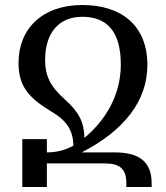

<svg xmlns="http://www.w3.org/2000/svg" viewBox="-20 -746 663 766"><path d="M568 -487C568 -641 468 -726 308 -726C149 -726 54 -631 54 -496C54 -409 86 -360 185 -301C249 -263 271 -225 273 -165C243 -148 207 -138 167 -138V-191H69V0H167V-94H399C456 -94 484 -73 484 -17V0H585V-14C585 -105 531 -138 436 -138H306C475 -225 568 -343 568 -487ZM238 -350C180 -402 160 -444 160 -507C160 -616 216 -679 308 -679C405 -679 462 -623 462 -488C462 -367 401 -266 317 -196C315 -260 295 -299 238 -350Z"/></svg>

Font: Noto Serif Armenian
Style: Regular
Weight: 400
Designer: Monotype Design Team
Foundry: Monotype Imaging Inc.
Version: Version 1.901